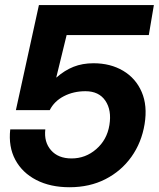

<svg xmlns="http://www.w3.org/2000/svg" viewBox="-20 -748 644 778"><path d="M261.7 10.7Q184.1 10.7 127.2 -18.6Q70.3 -47.9 42 -100.6Q13.7 -153.3 21.5 -223.6H163.6Q157.7 -172.4 186.8 -139.2Q215.8 -106 270 -106Q326.7 -106 370.1 -143.8Q413.6 -181.6 423.3 -241.2Q433.1 -301.3 407 -339.8Q380.9 -378.4 326.2 -378.4Q277.8 -378.4 238.8 -358.2Q199.7 -337.9 181.6 -301.8H44.4L137.7 -727.5H603.5L583 -606H250L208 -434.1H209Q241.7 -462.9 277.8 -477.3Q314 -491.7 358.9 -491.7Q427.7 -491.7 479 -461.2Q530.3 -430.7 554.2 -375.2Q578.1 -319.8 565.9 -245.1Q553.7 -170.4 512.5 -112.5Q471.2 -54.7 407.2 -22Q343.3 10.7 261.7 10.7Z"/></svg>

Font: Inter Display
Style: Bold Italic
Weight: 700
Italic angle: -9.39999°
Designer: Rasmus Andersson
Foundry: rsms
Version: Version 4.000;git-a52131595